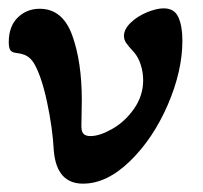

<svg xmlns="http://www.w3.org/2000/svg" viewBox="-20 -426 487 460"><path d="M109 -64Q106 -120 92.5 -182.5Q79 -245 61 -275Q54 -286 45 -291.5Q36 -297 20 -299Q9 -300 5 -305.5Q1 -311 1 -325Q1 -363 22.5 -384Q44 -405 75 -405Q130 -405 153 -341.5Q176 -278 176 -186L175 -123Q175 -111 180 -105.5Q185 -100 197 -100Q219 -100 249.5 -117.5Q280 -135 301.5 -166Q323 -197 323 -234Q323 -253 317 -271.5Q311 -290 300 -302Q287 -316 282 -323.5Q277 -331 277 -340Q277 -356 293 -371.5Q309 -387 332 -396.5Q355 -406 372 -406Q398 -406 407.5 -384.5Q417 -363 417 -329Q417 -256 382 -175Q347 -94 291.5 -40Q236 14 179 14Q116 14 109 -64Z"/></svg>

Font: AkayaTelivigala
Style: Regular
Weight: 400
Designer: Vaishnavi Murthy Yerkadithaya ( vaishnavimurthy@gmail.com ), Juan Luis Blanco Aristondo ( juan@blancoletters.com )
Version: Version 1.000